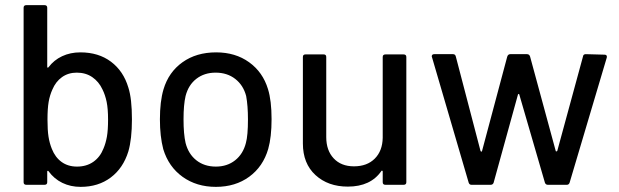

<svg xmlns="http://www.w3.org/2000/svg" viewBox="-20 -720 2413 748"><path d="M169 -53Q168 -55 166 -54.5Q164 -54 164 -52V-10Q164 0 153 0H83Q72 0 72 -10V-690Q72 -700 83 -700H153Q164 -700 164 -690V-459Q164 -457 165.5 -456.5Q167 -456 169 -458Q190 -486 222 -501Q254 -516 293 -516Q364 -516 412.5 -479.5Q461 -443 480 -379Q494 -336 494 -255Q494 -178 480 -130Q460 -65 411.5 -28.5Q363 8 294 8Q255 8 223 -7.5Q191 -23 169 -53ZM182 -140Q195 -107 220 -89Q245 -71 280 -71Q317 -71 343.5 -89.5Q370 -108 383 -141Q392 -162 396.5 -187.5Q401 -213 401 -254Q401 -296 395.5 -323Q390 -350 379 -372Q365 -402 339.5 -419.5Q314 -437 279 -437Q246 -437 221.5 -419.5Q197 -402 184 -371Q174 -349 169.5 -323Q165 -297 165 -254Q165 -213 169 -187.5Q173 -162 182 -140Z M616 -139Q603 -189 603 -255Q603 -325 617 -372Q637 -439 691 -477.5Q745 -516 822 -516Q897 -516 950.5 -477.5Q1004 -439 1024 -373Q1038 -328 1038 -256Q1038 -186 1025 -140Q1005 -71 951 -31.5Q897 8 821 8Q746 8 691.5 -31Q637 -70 616 -139ZM703 -163Q714 -120 745 -95.5Q776 -71 821 -71Q865 -71 896 -95.5Q927 -120 938 -163Q946 -192 946 -255Q946 -308 939 -346Q928 -388 896.5 -412.5Q865 -437 820 -437Q776 -437 745 -413Q714 -389 703 -346Q695 -312 695 -255Q695 -198 703 -163Z M1160 -161V-498Q1160 -508 1170 -508H1241Q1251 -508 1251 -498V-186Q1251 -134 1280 -103Q1309 -72 1359 -72Q1410 -72 1440 -102Q1470 -132 1471 -183V-498Q1471 -508 1482 -508H1552Q1563 -508 1563 -498V-10Q1563 0 1552 0H1482Q1471 0 1471 -10V-52Q1471 -54 1469 -55Q1467 -56 1466 -54Q1424 7 1335 7Q1258 7 1209 -38Q1160 -83 1160 -161Z M1806 -8 1663 -497 1662 -500Q1662 -509 1672 -509H1745Q1754 -509 1756 -499L1852 -132Q1854 -129 1855 -129Q1857 -129 1858 -132L1956 -499Q1959 -509 1968 -509H2033Q2042 -509 2045 -500L2145 -132Q2145 -130 2148 -130Q2149 -130 2151 -132L2251 -499Q2252 -509 2262 -509L2335 -507Q2346 -507 2344 -496L2199 -8Q2196 0 2188 0H2115Q2106 0 2103 -8L2003 -352Q2002 -354 2001 -354Q1999 -354 1998 -352L1903 -8Q1900 0 1891 0H1817Q1809 0 1806 -8Z"/></svg>

Font: Barlow GEO Medium
Style: Regular
Weight: 500
Designer: Jeremy Tribby
Foundry: Tribby Type
Version: Version 1.408